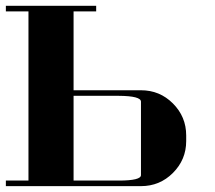

<svg xmlns="http://www.w3.org/2000/svg" viewBox="-20 -635 732 655"><path d="M0 0V-19H77.1V-596.2H0V-615.2H308.1V-596.2H231V-327.1H460.9Q524.9 -327.1 569.8 -282.2Q615.2 -236.8 615.2 -172.9V-153.8Q615.2 -90.3 569.8 -44.9Q524.9 0 460.9 0ZM231 -19H384.8Q461.9 -19 460.9 -38.1V-288.1Q460.9 -307.6 384.8 -308.1H231Z"/></svg>

Font: Hjet
Style: Regular
Weight: 400
Designer: T. Christopher White
Version: Version 1.2